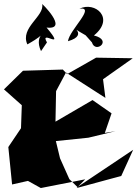

<svg xmlns="http://www.w3.org/2000/svg" viewBox="-51 -969 692 969"><path d="M478 -298 512 -397 416 -464 229 -355 232 -509 282 -603 481 -475 469 -569 619 -675 434 -678 288 -595 266 -618 65 -612 -31 -518 59 -438 55 -322 -9 -227 10 -38 90 -56 155 -20 379 -64 336 -20 561 -81 621 -213 340 -25 299 -65 252 -170 231 -257 395 -274 532 -307ZM186 -755C145 -826 289 -705 184 -830C301 -816 153 -960 162 -948C174 -886 49 -830 87 -745C214 -815 114 -800 156 -711ZM413 -755C430 -696 520 -766 423 -790C531 -877 429 -964 350 -925C435 -937 299 -818 292 -761C411 -795 270 -853 381 -791Z"/></svg>

Font: Asimov Silicon
Style: Regular
Weight: 400
Designer: Google
Version: Version 2.000980; 2014